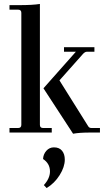

<svg xmlns="http://www.w3.org/2000/svg" viewBox="-20 -671 527 972"><path d="M28 0V-23H72Q88 -23 88 -39V-606Q88 -622 72 -622H28V-645H76Q146 -645 182 -651V-39Q182 -23 198 -23H242V0ZM350 6 200 -224 364 -409H304V-432H458V-409H419Q411 -409 401 -399L281 -264L427 -31Q432 -23 443 -23H486V0H436Q382 0 350 6ZM216 281 202 266Q233 232 233 197Q233 157 198 134Q199 110 214.5 92.5Q230 75 253 75Q280 75 294 92Q308 109 308 137Q308 174 282 215.5Q256 257 216 281Z"/></svg>

Font: Arapey
Style: Regular
Weight: 400
Designer: Eduardo Rodriguez Tunni
Foundry: Eduardo Rodriguez Tunni
Version: Version 4.000